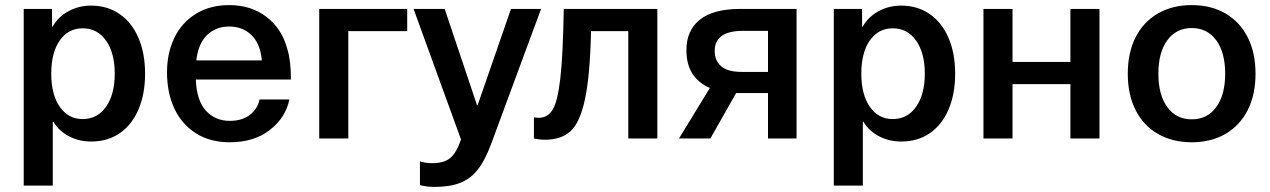

<svg xmlns="http://www.w3.org/2000/svg" viewBox="-20 -543 4982 753"><path d="M338 12Q290 12 250.5 -8.5Q211 -29 189 -66H187V185H73V-508H184V-438H186Q208 -477 248.5 -499Q289 -521 337 -521Q401 -521 449 -488Q497 -455 523 -394.5Q549 -334 549 -254Q549 -174 523 -113.5Q497 -53 449.5 -20.5Q402 12 338 12ZM181 -254Q181 -172 214.5 -124Q248 -76 304 -76Q362 -76 396 -124.5Q430 -173 430 -254Q430 -335 396 -383.5Q362 -432 304 -432Q248 -432 214.5 -384.5Q181 -337 181 -254Z M998 -153H1115Q1100 -81 1038 -33Q976 15 881 15Q805 15 749.5 -19.5Q694 -54 664.5 -116Q635 -178 635 -260Q635 -335 664 -395Q693 -455 748.5 -489Q804 -523 879 -523Q965 -523 1025.5 -476.5Q1086 -430 1107 -350Q1121 -305 1121 -231H748Q751 -149 787.5 -109Q824 -69 881 -69Q929 -69 959.5 -92Q990 -115 998 -153ZM750 -306H1007Q1001 -371 966.5 -405Q932 -439 879 -439Q826 -439 791.5 -405Q757 -371 750 -306Z M1346 -421V0H1232V-508H1577V-421Z M1684 190Q1653 190 1627 183V90Q1650 97 1675 97Q1721 97 1745.5 77Q1770 57 1788 4L1602 -508H1724L1851 -130H1853L1984 -508H2102L1906 22Q1882 87 1853 123Q1824 159 1784 174.5Q1744 190 1684 190Z M2444 0V-421H2298Q2294 -245 2274 -153Q2254 -61 2217 -28Q2180 5 2118 5Q2096 5 2074 0V-83Q2084 -81 2093 -81Q2128 -81 2147.5 -113Q2167 -145 2177.5 -235.5Q2188 -326 2191 -508H2558V0Z M3104 0H2992V-178H2881H2867L2766 0H2643L2764 -198Q2672 -238 2672 -346Q2672 -424 2725 -466Q2778 -508 2883 -508H3104ZM2894 -422Q2783 -422 2783 -343Q2783 -305 2808.5 -283Q2834 -261 2889 -261H2992V-422Z M3515 12Q3467 12 3427.5 -8.5Q3388 -29 3366 -66H3364V185H3250V-508H3361V-438H3363Q3385 -477 3425.5 -499Q3466 -521 3514 -521Q3578 -521 3626 -488Q3674 -455 3700 -394.5Q3726 -334 3726 -254Q3726 -174 3700 -113.5Q3674 -53 3626.5 -20.5Q3579 12 3515 12ZM3358 -254Q3358 -172 3391.5 -124Q3425 -76 3481 -76Q3539 -76 3573 -124.5Q3607 -173 3607 -254Q3607 -335 3573 -383.5Q3539 -432 3481 -432Q3425 -432 3391.5 -384.5Q3358 -337 3358 -254Z M4178 0V-213H3951V0H3837V-508H3951V-300H4178V-508H4292V0Z M4654 -523Q4730 -523 4786.5 -490Q4843 -457 4873.5 -396.5Q4904 -336 4904 -254Q4904 -172 4873.5 -111.5Q4843 -51 4786.5 -18Q4730 15 4654 15Q4578 15 4521 -18Q4464 -51 4433.5 -111.5Q4403 -172 4403 -254Q4403 -336 4433.5 -396.5Q4464 -457 4521 -490Q4578 -523 4654 -523ZM4654 -433Q4593 -433 4558 -385Q4523 -337 4523 -254Q4523 -171 4558 -123Q4593 -75 4654 -75Q4715 -75 4750 -123Q4785 -171 4785 -254Q4785 -337 4750 -385Q4715 -433 4654 -433Z"/></svg>

Font: CST
Style: Medium
Weight: 500
Version: Version 1.00